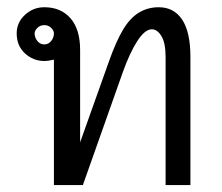

<svg xmlns="http://www.w3.org/2000/svg" viewBox="-20 -540 630 544"><path d="M519.5 -15.6H449.2V-378.9Q449.2 -418 437.5 -437.5Q425.8 -457 410.2 -457Q390.6 -457 369.1 -423.8Q347.7 -390.6 328.1 -335.9L214.8 -15.6H132.8V-371.1Q117.2 -367.2 105.5 -367.2Q74.2 -367.2 50.8 -388.7Q27.3 -410.2 27.3 -445.3Q27.3 -476.6 50.8 -498Q74.2 -519.5 105.5 -519.5Q152.3 -519.5 179.7 -488.3Q207 -457 207 -398.4V-136.7L289.1 -367.2Q308.6 -421.9 328.1 -455.1Q347.7 -488.3 373 -503.9Q398.4 -519.5 429.7 -519.5Q472.7 -519.5 496.1 -484.4Q519.5 -449.2 519.5 -378.9ZM105.5 -414.1Q117.2 -414.1 125 -423.8Q132.8 -433.6 132.8 -445.3Q132.8 -453.1 125 -460.9Q117.2 -468.8 105.5 -468.8Q93.8 -468.8 85.9 -460.9Q78.1 -453.1 78.1 -445.3Q78.1 -433.6 85.9 -423.8Q93.8 -414.1 105.5 -414.1Z"/></svg>

Font: 和音 by 宁静之雨，公众号njzyshare
Style: Regular
Weight: 400
Designer: Steve Matteson
Foundry: Ascender Corporation
Version: Version 6.00;June 8, 2018;FontCreator 11.0.0.2388 32-bit